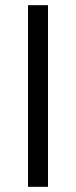

<svg xmlns="http://www.w3.org/2000/svg" viewBox="-20 -720 293 740"><path d="M88 0V-700H165V0Z"/></svg>

Font: Red Hat Text VF
Style: Regular
Weight: 400
Designer: Pentagram, MCKL
Foundry: Pentagram, MCKL
Version: Version 1.023